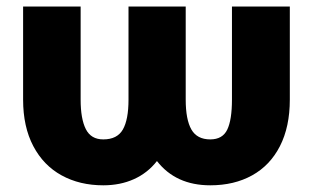

<svg xmlns="http://www.w3.org/2000/svg" viewBox="-20 -550 939 580"><path d="M49.8 -530.3H223.6V-249Q223.6 -190.9 239.3 -159.9Q254.9 -128.9 292 -128.9Q334 -128.9 351.1 -158.7Q368.2 -188.5 368.2 -249V-530.3H541V-249Q541 -189 558.1 -158.9Q575.2 -128.9 615.2 -128.9Q652.3 -128.9 666.5 -158.4Q680.7 -188 680.7 -249V-530.3H855.5V-249Q855.5 -167 825.7 -108.6Q795.9 -50.3 741.7 -20.3Q687.5 9.8 615.2 9.8Q511.2 9.8 454.1 -63.5Q425.8 -27.3 384.5 -8.8Q343.3 9.8 292 9.8Q220.7 9.8 166 -20.3Q111.3 -50.3 80.6 -108.6Q49.8 -167 49.8 -249Z"/></svg>

Font: Pretendard GOV Black
Style: Regular
Weight: 900
Designer: Base glyphs from Inter by Rasmus Andersson; Hangeul glyphs from Noto Sans CJK(Source Han Sans) by Jang Soo-young and Kan
Foundry: Kil Hyung-jin
Version: Version 1.309